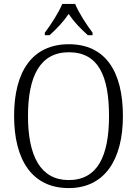

<svg xmlns="http://www.w3.org/2000/svg" viewBox="-20 -951 702 981"><path d="M209 -784V-771H233C272 -806 303 -839 331 -880C358 -839 390 -806 429 -771H453V-784C424 -822 382 -886 364 -931H298C280 -886 238 -822 209 -784ZM331 10C514 10 608 -134 608 -358C608 -588 517 -725 332 -725C145 -725 52 -586 52 -359C52 -134 144 10 331 10ZM331 -31C187 -31 123 -154 123 -358C123 -564 186 -684 332 -684C482 -684 537 -564 537 -358C537 -153 478 -31 331 -31Z"/></svg>

Font: Noto Serif Bengali SemiCondensed Light
Style: Regular
Weight: 300
Width: 4
Designer: Juan Bruce, Universal Thirst, Indian Type Foundry and the Monotype Design Team.
Foundry: Monotype Imaging Inc.
Version: Version 2.003